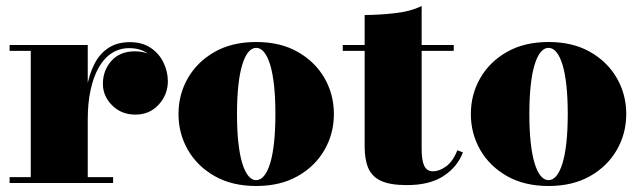

<svg xmlns="http://www.w3.org/2000/svg" viewBox="-20 -610 2134 640"><path d="M261 -212Q261 -268.5 269 -315.5Q277 -362.5 294.8 -397Q312.5 -431.5 341.8 -450.5Q371 -469.5 413 -469.5Q454.5 -469.5 482.8 -450.2Q511 -431 525.2 -401Q539.5 -371 539.5 -339Q539.5 -295 509.2 -261.5Q479 -228 431.5 -228Q384.5 -228 353.8 -258.8Q323 -289.5 323 -330.5Q323 -375 351.2 -407Q379.5 -439 430.5 -439Q462.5 -439 486.8 -424.5Q511 -410 524.8 -387Q538.5 -364 538.5 -339H519Q519 -367 506.5 -392.2Q494 -417.5 469.8 -433.5Q445.5 -449.5 410.5 -449.5Q378.5 -449.5 352.8 -433Q327 -416.5 309.2 -385.2Q291.5 -354 282 -310.2Q272.5 -266.5 272.5 -212ZM272.5 -460V-19.5H357V0H12V-19.5H82.5V-440.5H12V-460Z M834 10Q753.5 10 695.5 -23Q637.5 -56 606.2 -110.5Q575 -165 575 -230Q575 -295 606.2 -349.5Q637.5 -404 695.5 -437Q753.5 -470 834 -470Q914.5 -470 972.5 -437Q1030.5 -404 1061.8 -349.5Q1093 -295 1093 -230Q1093 -165 1061.8 -110.5Q1030.5 -56 972.5 -23Q914.5 10 834 10ZM834 -9.5Q848.5 -9.5 860.2 -23.8Q872 -38 880.5 -65.8Q889 -93.5 893.5 -134.8Q898 -176 898 -230Q898 -284 893.5 -325.2Q889 -366.5 880.5 -394.2Q872 -422 860.2 -436.2Q848.5 -450.5 834 -450.5Q819.5 -450.5 807.8 -436.2Q796 -422 787.5 -394.2Q779 -366.5 774.5 -325.2Q770 -284 770 -230Q770 -176 774.5 -134.8Q779 -93.5 787.5 -65.8Q796 -38 807.8 -23.8Q819.5 -9.5 834 -9.5Z M1336.5 7Q1280.5 7 1250 -7.2Q1219.5 -21.5 1207.5 -50Q1195.5 -78.5 1195.5 -121V-560Q1240.5 -560 1294.2 -565.8Q1348 -571.5 1385.5 -590V-113Q1385.5 -75.5 1394.2 -57.2Q1403 -39 1423.5 -39Q1444 -39 1466.8 -55.2Q1489.5 -71.5 1504.5 -109L1523 -102Q1505 -54 1458.8 -23.5Q1412.5 7 1336.5 7ZM1122.5 -440.5V-460H1492.5V-440.5Z M1808.5 10Q1728 10 1670 -23Q1612 -56 1580.8 -110.5Q1549.5 -165 1549.5 -230Q1549.5 -295 1580.8 -349.5Q1612 -404 1670 -437Q1728 -470 1808.5 -470Q1889 -470 1947 -437Q2005 -404 2036.2 -349.5Q2067.5 -295 2067.5 -230Q2067.5 -165 2036.2 -110.5Q2005 -56 1947 -23Q1889 10 1808.5 10ZM1808.5 -9.5Q1823 -9.5 1834.8 -23.8Q1846.5 -38 1855 -65.8Q1863.5 -93.5 1868 -134.8Q1872.5 -176 1872.5 -230Q1872.5 -284 1868 -325.2Q1863.5 -366.5 1855 -394.2Q1846.5 -422 1834.8 -436.2Q1823 -450.5 1808.5 -450.5Q1794 -450.5 1782.2 -436.2Q1770.5 -422 1762 -394.2Q1753.5 -366.5 1749 -325.2Q1744.5 -284 1744.5 -230Q1744.5 -176 1749 -134.8Q1753.5 -93.5 1762 -65.8Q1770.5 -38 1782.2 -23.8Q1794 -9.5 1808.5 -9.5Z"/></svg>

Font: Bodoni Moda Black
Style: Regular
Weight: 900
Version: Version 2.005